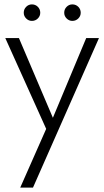

<svg xmlns="http://www.w3.org/2000/svg" viewBox="-20 -633 474 873"><path d="M430 -460H372L209 -70L233 -68L66 -460H4L190 -47L72 220H130ZM272 -575Q272 -560 283 -549Q294 -538 309 -538Q325 -538 336 -549Q347 -560 347 -575Q347 -591 336 -602Q325 -613 309 -613Q294 -613 283 -602Q272 -591 272 -575ZM88 -575Q88 -560 99 -549Q110 -538 125 -538Q141 -538 152 -549Q163 -560 163 -575Q163 -591 152 -602Q141 -613 125 -613Q110 -613 99 -602Q88 -591 88 -575Z"/></svg>

Font: Jost Light
Style: Regular
Weight: 300
Version: Version 3.710